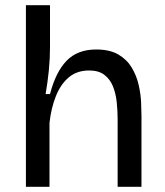

<svg xmlns="http://www.w3.org/2000/svg" viewBox="-20 -721 638 741"><path d="M80 0V-701H173V-539Q173 -495 168.5 -449.5Q164 -404 156 -358H173Q195 -443 237 -486.5Q279 -530 351 -530Q404 -530 437 -510.5Q470 -491 488.5 -460Q507 -429 515 -394Q523 -359 524.5 -327Q526 -295 526 -275V0H434V-260Q434 -293 430.5 -326.5Q427 -360 416 -387.5Q405 -415 383 -432Q361 -449 324 -449Q277 -449 245.5 -422.5Q214 -396 195.5 -349.5Q177 -303 171 -246V0Z"/></svg>

Font: Bricolage Grotesque 10pt
Style: Regular
Weight: 400
Designer: Mathieu Triay
Foundry: Atelier Triay
Version: Version 1.000; ttfautohint (v1.8.4.7-5d5b);gftools[0.9.32]